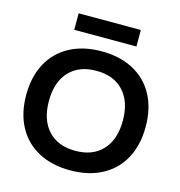

<svg xmlns="http://www.w3.org/2000/svg" viewBox="-132 -1043 1094 1169"><g transform="rotate(15 415.5 -458.5)"><path d="M39 -365Q39 -480 84.5 -564.5Q130 -649 215 -694.5Q300 -740 415 -740Q531 -740 616 -694.5Q701 -649 746.5 -564.5Q792 -480 792 -365Q792 -250 746.5 -165.5Q701 -81 616 -35.5Q531 10 415 10Q300 10 215 -35.5Q130 -81 84.5 -165.5Q39 -250 39 -365ZM415 -113Q525 -113 586.5 -179.5Q648 -246 648 -365Q648 -484 586.5 -550.5Q525 -617 415 -617Q305 -617 243.5 -550.5Q182 -484 182 -365Q182 -246 243.5 -179.5Q305 -113 415 -113ZM219 -927H611V-823H219Z"/></g></svg>

Font: Enso
Style: Bold
Weight: 700
Designer: Coji Morishita
Foundry: UNDERFOREST DESIGN
Version: Version 1.000